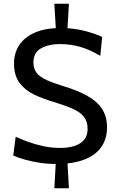

<svg xmlns="http://www.w3.org/2000/svg" viewBox="-20 -864 624 1028"><path d="M280 14Q236 14 193 7.5Q150 1 113 -9.5Q76 -20 51 -31L64 -132Q91 -119 129.5 -105Q168 -91 212 -81.5Q256 -72 302 -72Q370 -72 409.5 -97Q449 -122 449 -174Q449 -214 429 -239Q409 -264 368.5 -282Q328 -300 268 -318Q210 -335 162 -358Q114 -381 84.5 -420.5Q55 -460 55 -525Q55 -580 83.5 -623Q112 -666 168 -690Q224 -714 305 -714Q374 -714 432 -699Q490 -684 527 -666L517 -565Q460 -599 408 -613.5Q356 -628 301 -628Q240 -628 199.5 -605Q159 -582 159 -530Q159 -495 177 -473Q195 -451 230.5 -435Q266 -419 319 -403Q392 -381 444.5 -352.5Q497 -324 525 -283Q553 -242 553 -181Q553 -136 536 -100Q519 -64 485 -38.5Q451 -13 400 0.5Q349 14 280 14ZM271 144 281 -34H339L349 144ZM281 -673 271 -844H349L339 -673Z"/></svg>

Font: Cabin VF Beta
Style: Regular
Weight: 400
Designer: Pablo Impallari
Foundry: Pablo Impallari. http://www.impallari.com Igino Marini. http://www.ikern.com
Version: Version 2.200